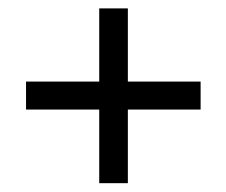

<svg xmlns="http://www.w3.org/2000/svg" viewBox="-20 -558 526 446"><path d="M210.5 -132.5V-303.5H40.5V-368.5H210.5V-538.5H277V-368.5H446V-303.5H277V-132.5Z"/></svg>

Font: Libre Caslon Text
Style: Bold
Weight: 700
Designer: Pablo Impallari, Rodrigo Fuenzalida, Katja Schimmel
Foundry: Pablo Impallari, Rodrigo Fuenzalida
Version: Version 2.000